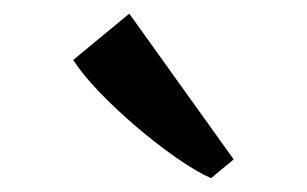

<svg xmlns="http://www.w3.org/2000/svg" viewBox="-20 -864 438 274"><path d="M280.5 -610Q259.5 -619.5 231.5 -639Q203.5 -658.5 174.5 -683.2Q145.5 -708 121.5 -733Q97.5 -758 84.5 -778.5L164.5 -844.5L313.5 -636.5L281.5 -610Z"/></svg>

Font: Merriweather 72pt SemiBold
Style: Regular
Weight: 600
Version: Version 2.100